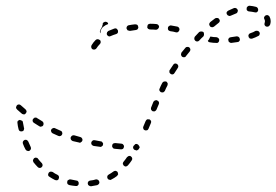

<svg xmlns="http://www.w3.org/2000/svg" viewBox="-20 -642 966 671"><path d="M292 -10Q290 -9 289 -8Q288 -6 287 -4Q286 -2 287 0Q287 4 290 6Q294 9 298 9Q309 7 320 5Q322 4 323 3Q325 2 326 0Q327 -1 327 -3Q328 -5 327 -7Q326 -11 323 -13Q319 -16 315 -15Q306 -12 295 -11Q294 -11 292 -10ZM223 -15Q221 -14 219 -13Q218 -12 216 -11Q215 -9 215 -7Q214 -3 216 1Q219 4 223 5Q233 7 244 8Q249 9 252 6Q255 4 255 0Q256 -4 253 -8Q251 -11 247 -11Q237 -13 227 -15Q225 -15 223 -15ZM160 -42Q158 -42 156 -42Q154 -42 152 -40Q151 -39 150 -38Q148 -34 148 -30Q149 -26 153 -24Q162 -18 172 -13Q174 -12 176 -12Q178 -12 180 -12Q182 -13 183 -14Q185 -15 185 -17Q187 -21 186 -25Q185 -29 181 -31Q172 -35 164 -41Q162 -42 160 -42ZM355 -26Q354 -22 356 -18Q357 -17 359 -15Q360 -14 362 -14Q364 -13 366 -13Q368 -14 370 -15Q380 -20 389 -27Q390 -28 391 -30Q392 -31 393 -33Q393 -35 392 -37Q392 -39 391 -41Q388 -44 384 -45Q380 -45 377 -43Q369 -37 360 -32Q356 -30 355 -26ZM110 -90Q108 -91 106 -91Q104 -91 103 -91Q101 -90 99 -89Q98 -88 97 -86Q96 -84 95 -82Q95 -80 96 -78Q96 -76 97 -75Q104 -66 112 -58Q115 -55 119 -55Q123 -55 126 -58Q127 -59 128 -61Q129 -63 129 -65Q129 -67 128 -68Q128 -70 126 -72Q119 -79 113 -87Q112 -89 110 -90ZM410 -73Q409 -71 409 -69Q410 -67 411 -66Q411 -64 413 -63Q416 -60 420 -60Q424 -61 427 -64Q434 -72 440 -81Q443 -85 442 -89Q441 -93 438 -95Q436 -96 435 -97Q433 -97 431 -97Q429 -97 427 -95Q425 -94 424 -93Q418 -84 412 -77Q410 -75 410 -73ZM73 -153Q70 -154 66 -153Q62 -151 60 -147Q59 -144 60 -140Q64 -129 69 -120Q71 -116 75 -115Q79 -113 83 -115Q86 -117 88 -121Q89 -125 87 -129Q83 -138 79 -147Q77 -151 73 -153ZM460 -117Q462 -118 463 -119Q464 -120 465 -121Q466 -122 466 -123Q466 -124 467 -124Q467 -125 468 -125Q468 -126 468 -126Q468 -128 467 -131Q466 -133 464 -135Q463 -137 460 -138Q459 -139 456 -139Q454 -139 452 -138Q452 -138 452 -138Q451 -137 450 -135Q450 -135 450 -135Q450 -135 450 -135Q450 -135 449 -135Q449 -134 449 -134Q447 -133 446 -131Q445 -129 445 -127Q445 -123 448 -120Q451 -117 455 -117L456 -116Q458 -116 460 -117ZM410 -122Q413 -125 413 -129Q414 -131 413 -133Q412 -135 411 -136Q410 -138 408 -139Q406 -140 404 -140L383 -142Q379 -142 375 -140Q372 -137 372 -133Q372 -131 372 -129Q373 -127 374 -126Q375 -124 377 -123Q379 -122 381 -122L403 -120Q407 -120 410 -122ZM333 -129Q335 -129 336 -131Q338 -132 339 -133Q340 -135 340 -137Q341 -139 340 -141Q340 -143 338 -144Q337 -146 336 -147Q334 -148 332 -148Q321 -150 311 -152Q306 -153 303 -150Q300 -148 299 -144Q299 -142 299 -140Q299 -138 301 -136Q302 -135 303 -134Q305 -133 307 -132Q318 -130 329 -129Q331 -128 333 -129ZM263 -145Q267 -147 268 -151Q269 -155 267 -158Q265 -162 261 -163Q250 -166 240 -169Q236 -170 232 -168Q229 -166 227 -162Q226 -158 228 -154Q230 -151 234 -149Q245 -146 256 -144Q260 -142 263 -145ZM192 -167Q196 -169 197 -172Q199 -176 197 -180Q196 -184 192 -185Q182 -190 172 -194Q169 -196 165 -194Q161 -193 159 -189Q157 -185 159 -182Q160 -178 164 -176Q174 -171 184 -167Q188 -165 192 -167ZM59 -218Q59 -219 57 -220Q55 -221 52 -222Q51 -222 49 -223Q45 -222 42 -219Q40 -216 41 -212Q42 -201 45 -190Q46 -186 49 -184Q53 -182 57 -183Q58 -183 60 -184Q62 -185 63 -187Q64 -189 64 -191Q65 -193 64 -194Q62 -204 60 -215Q60 -216 59 -218ZM481 -192Q482 -188 486 -187Q488 -186 490 -186Q492 -186 494 -187Q496 -187 497 -189Q498 -190 499 -192L507 -211Q509 -215 508 -219Q506 -223 502 -225Q500 -225 498 -225Q496 -225 494 -225Q493 -224 491 -222Q490 -221 489 -219L481 -200Q479 -196 481 -192ZM121 -199Q123 -199 125 -200Q127 -200 128 -201Q130 -202 131 -204Q133 -208 132 -212Q131 -216 128 -218Q119 -223 110 -229Q108 -231 106 -231Q104 -231 102 -231Q100 -231 99 -229Q97 -228 96 -227Q93 -223 94 -219Q95 -215 98 -213Q108 -207 117 -201Q119 -200 121 -199ZM60 -243Q62 -242 64 -242Q66 -243 67 -243Q69 -244 70 -246Q73 -249 73 -253Q72 -257 69 -260Q61 -267 53 -274Q50 -277 46 -277Q42 -277 39 -274Q38 -272 37 -270Q36 -268 36 -266Q36 -264 37 -263Q38 -261 40 -259Q48 -252 56 -245Q58 -243 60 -243ZM508 -259Q510 -255 514 -253Q516 -253 518 -253Q520 -253 521 -253Q523 -254 525 -256Q526 -257 527 -259L535 -278Q537 -282 535 -286Q533 -290 529 -291Q528 -292 526 -292Q524 -292 522 -291Q520 -291 519 -289Q517 -288 516 -286L508 -266Q507 -263 508 -259ZM537 -326Q539 -322 542 -320Q544 -319 546 -319Q548 -319 550 -319Q552 -320 553 -321Q555 -323 556 -324Q560 -334 565 -343Q566 -345 566 -347Q566 -349 566 -351Q565 -353 564 -354Q563 -356 561 -357Q557 -358 553 -357Q549 -356 547 -352Q542 -343 538 -333Q536 -330 537 -326ZM572 -394Q572 -392 572 -390Q572 -388 574 -386Q575 -385 576 -384Q580 -381 584 -382Q588 -383 590 -387Q596 -396 601 -404Q604 -408 603 -412Q602 -416 599 -418Q595 -421 591 -420Q587 -419 585 -415Q579 -406 573 -397Q572 -396 572 -394ZM613 -454Q612 -452 613 -450Q613 -448 614 -447Q615 -445 616 -444Q620 -441 624 -442Q628 -442 630 -446Q637 -454 643 -462Q644 -464 645 -466Q646 -468 645 -470Q645 -472 644 -473Q643 -475 642 -476Q638 -479 634 -478Q630 -478 628 -475Q621 -466 614 -458Q613 -456 613 -454ZM332 -495Q332 -500 329 -502Q325 -505 321 -505Q317 -505 314 -502Q306 -494 300 -484Q298 -480 299 -476Q300 -472 303 -470Q307 -468 311 -469Q315 -470 317 -473Q322 -481 329 -488Q332 -491 332 -495ZM737 -512Q741 -511 744 -508Q747 -505 746 -501Q746 -497 743 -494Q740 -491 736 -492Q725 -492 714 -494Q712 -494 710 -495Q708 -496 707 -498Q707 -498 707 -499Q707 -499 706 -499Q711 -504 713 -510Q714 -512 715 -514Q715 -514 716 -514Q716 -514 717 -514Q727 -512 737 -512ZM814 -496Q815 -497 817 -499Q818 -500 818 -502Q819 -504 818 -506Q818 -510 814 -513Q811 -515 807 -515Q797 -513 787 -512Q785 -512 783 -511Q781 -510 780 -509Q779 -507 778 -505Q777 -504 778 -502Q778 -497 781 -495Q784 -492 788 -492Q799 -493 810 -495Q812 -495 814 -496ZM659 -507Q659 -503 662 -500Q665 -497 669 -497Q673 -497 676 -500Q683 -508 691 -515Q693 -518 693 -522Q693 -527 691 -530Q688 -532 683 -532Q679 -532 676 -530Q669 -522 661 -514Q659 -511 659 -507ZM887 -521Q889 -525 887 -529Q885 -533 881 -534Q877 -535 873 -534Q865 -529 855 -526Q851 -525 849 -521Q847 -517 849 -513Q849 -511 851 -510Q852 -508 854 -507Q856 -507 858 -507Q860 -506 861 -507Q873 -511 882 -516Q886 -517 887 -521ZM392 -528Q393 -532 392 -536Q391 -538 390 -539Q389 -541 387 -542Q385 -542 383 -543Q381 -543 379 -542Q369 -538 359 -534Q357 -533 356 -531Q354 -530 354 -528Q353 -526 353 -524Q353 -522 354 -520Q356 -517 360 -515Q364 -514 367 -516Q376 -520 386 -523Q390 -524 392 -528ZM329 -531Q329 -533 330 -536Q334 -544 337 -549Q338 -552 338 -554Q339 -555 339 -556Q339 -558 339 -560Q340 -561 341 -563Q343 -564 345 -565Q346 -566 348 -566Q352 -566 355 -564Q358 -562 358 -558Q354 -556 349 -554Q344 -551 339 -547Q335 -542 332 -536Q331 -531 331 -526Q330 -526 330 -527Q329 -529 329 -531ZM602 -530Q606 -533 607 -537Q608 -541 606 -544Q604 -548 600 -549Q589 -551 578 -553Q574 -554 571 -551Q567 -549 567 -545Q566 -541 568 -537Q571 -534 575 -533Q585 -532 595 -529Q599 -528 602 -530ZM458 -538Q460 -539 461 -540Q462 -542 463 -544Q464 -546 463 -548Q463 -552 460 -555Q457 -557 452 -557Q441 -556 431 -554Q427 -554 424 -550Q422 -547 422 -543Q423 -541 424 -539Q425 -537 426 -536Q428 -535 430 -535Q432 -534 434 -534Q444 -536 454 -537Q456 -537 458 -538ZM532 -541Q535 -544 536 -548Q536 -552 533 -555Q530 -558 526 -558Q516 -559 505 -559Q500 -559 497 -556Q495 -553 495 -549Q494 -547 495 -545Q496 -543 497 -542Q499 -540 501 -540Q502 -539 504 -539Q515 -539 525 -538Q529 -538 532 -541ZM711 -558Q711 -554 714 -550Q716 -547 720 -547Q724 -546 728 -549Q736 -556 744 -562Q747 -564 748 -568Q749 -572 746 -575Q744 -579 740 -579Q736 -580 732 -578Q724 -572 715 -565Q712 -562 711 -558ZM922 -584Q920 -587 916 -589Q912 -590 908 -588Q905 -586 903 -582Q902 -578 904 -575Q906 -571 906 -568Q906 -565 905 -562Q903 -558 905 -554Q907 -550 911 -549Q915 -548 919 -550Q922 -552 924 -556Q926 -562 926 -568Q926 -576 922 -584ZM772 -599Q771 -595 773 -592Q775 -588 779 -587Q782 -585 786 -587Q796 -591 805 -595Q809 -596 810 -600Q812 -604 811 -607Q809 -611 806 -613Q802 -615 798 -614Q788 -610 778 -605Q774 -603 772 -599ZM845 -619Q842 -617 842 -613Q841 -608 844 -605Q847 -602 851 -602Q861 -601 870 -599Q874 -598 877 -599Q881 -601 882 -605Q883 -609 881 -613Q879 -617 875 -618Q864 -621 852 -622Q848 -622 845 -619Z"/></svg>

Font: FRB American Cursive Dashed Light
Style: Italic
Weight: 300
Italic angle: -25°
Version: Version 2.0;Modular Font Editor K font №1